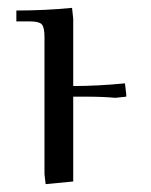

<svg xmlns="http://www.w3.org/2000/svg" viewBox="-20 -466 389 493"><path d="M22 -411.1V-439Q94.7 -439 165 -445.8L168 -418V-245.1Q230.5 -245.1 300.8 -252L304.2 -224.1V-217.8L275.9 -214.8Q246.1 -217.8 199.2 -217.8H168V0L97.2 6.8L94.2 -19V-371.1Q94.2 -396 87.2 -403.6Q80.1 -411.1 55.2 -411.1Z"/></svg>

Font: Dihjauti S
Style: Regular
Weight: 400
Designer: T. Christopher White
Version: Version 3.0.0